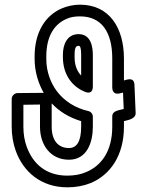

<svg xmlns="http://www.w3.org/2000/svg" viewBox="-20 -766 631 821"><path d="M167 -369 55 -368C43 -368 30 -357 30 -343V-224C30 -188 36 -153 47 -122C79 -32 155 35 268 35C304 35 337 29 367 17C452 -18 510 -102 510 -224V-248C529 -253 561 -258 560 -283L555 -402C554 -439 523 -425 510 -422V-516C510 -645 449 -746 322 -746C294 -746 268 -740 244 -730C172 -699 128 -626 128 -525V-514C128 -458 145 -407 167 -369ZM201 -324C235 -288 277 -263 327 -248V-224C327 -161 308 -133 275 -133C230 -133 201 -164 201 -224ZM460 -268V-224C460 -119 413 -57 348 -30C325 -20 298 -15 268 -15C177 -15 121 -65 94 -139C85 -164 80 -192 80 -224V-318L151 -319V-224C151 -146 196 -83 275 -83C352 -83 377 -157 377 -224V-267C377 -279 368 -289 358 -291C301 -304 255 -334 223 -376C198 -410 178 -457 178 -514V-525C178 -612 213 -663 264 -685C281 -693 300 -696 322 -696C413 -696 460 -631 460 -516V-391C460 -384 463 -361 489 -366C494 -367 502 -369 506 -370L509 -300C488 -294 460 -293 460 -268ZM316 -620C265 -620 249 -573 249 -533V-521C249 -448 288 -396 342 -374C342 -374 377 -356 377 -397V-530C377 -564 370 -620 316 -620ZM316 -570C320 -570 327 -570 327 -530V-443C310 -461 299 -486 299 -521V-533C299 -566 307 -570 316 -570Z"/></svg>

Font: Asimov
Style: NarOu
Weight: 500
Designer: Google
Version: Version 2.000980; 2014